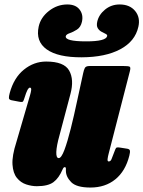

<svg xmlns="http://www.w3.org/2000/svg" viewBox="-20 -816 643 861"><path d="M516.5 -796Q562 -796 586 -766.8Q610 -737.5 600.5 -696Q586 -630.5 519.2 -595Q452.5 -559.5 346.5 -559Q240 -558.5 189.5 -594.5Q139 -630.5 153.5 -697Q162.5 -738 199.5 -767Q236.5 -796 282 -796Q319.5 -796 337 -773Q354.5 -750 347.5 -718.5Q342 -694 325 -683.2Q308 -672.5 292.5 -667.2Q277 -662 275 -654Q270 -630.5 366.5 -630.5Q455 -630.5 460.5 -654Q462 -660 454 -664Q446 -668 435.5 -673.5Q425 -679 418.5 -689.5Q412 -700 416 -718.5Q423 -750 451 -773Q479 -796 516.5 -796ZM23.5 -398.5Q42 -467 87 -503.5Q132 -540 187 -540Q267.5 -540 290.2 -499.5Q313 -459 296 -395L247 -210Q233.5 -162 232.5 -134.5Q231.5 -107 243.5 -107Q255 -107 268.8 -143.5Q282.5 -180 297.2 -238.8Q312 -297.5 326 -364L353 -488Q356 -502.5 360.5 -511.2Q365 -520 382 -520H533Q555 -520 561 -517.2Q567 -514.5 562.5 -497L467 -126Q464 -115 462.5 -103.5Q461 -92 467.5 -92Q476 -92 480 -102.2Q484 -112.5 493.5 -137Q497.5 -148.5 500.5 -152.5Q503.5 -156.5 519.5 -154L548 -149.5Q561 -148 562.5 -140.8Q564 -133.5 560 -118Q542.5 -48.5 497.2 -11.8Q452 25 385.5 25Q323 25 299.2 0.8Q275.5 -23.5 275.5 -50V-60Q275.5 -66.5 270.2 -66.5Q265 -66.5 261 -57Q244 -17 219.5 1Q195 19 145 19Q122 19 97.5 11Q73 3 55.8 -18.2Q38.5 -39.5 36 -78.2Q33.5 -117 53.5 -179L115 -390Q118.5 -401.5 119.8 -412.2Q121 -423 114 -423Q109 -423 103.5 -413.2Q98 -403.5 88.5 -373Q86 -365 83.2 -361Q80.5 -357 65.5 -360L31.5 -366.5Q20.5 -369 20 -376.2Q19.5 -383.5 23.5 -398.5Z"/></svg>

Font: Besley* Condensed Fatface
Style: Italic
Weight: 900
Width: 3
Italic angle: -13°
Designer: Owen Earl
Foundry: indestructible type*
Version: Version 3.000; ttfautohint (v1.8.3)